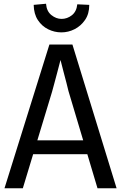

<svg xmlns="http://www.w3.org/2000/svg" viewBox="-20 -1006 647 1026"><path d="M4 0 244 -768H367L603 0H501L346 -519Q342 -536 335 -563.5Q328 -591 320 -620.5Q312 -650 305.5 -677Q299 -704 294 -722H313Q308 -704 301 -676.5Q294 -649 286 -619Q278 -589 270.5 -561Q263 -533 258 -515L102 0ZM133 -182V-256H468V-182ZM226 -986Q229 -946 254.5 -925.5Q280 -905 309 -905Q339 -905 364 -924.5Q389 -944 393 -983L457 -980Q457 -932 434.5 -899.5Q412 -867 378.5 -850Q345 -833 308 -833Q271 -833 237.5 -849.5Q204 -866 182.5 -898.5Q161 -931 160 -980Z"/></svg>

Font: Yaldevi Medium
Style: Regular
Weight: 500
Designer: Sol Matas, Rajitha Manaperi, Kosala Senevirathne
Foundry: Mooniak
Version: Version 1.100